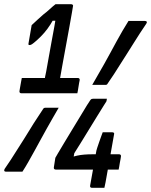

<svg xmlns="http://www.w3.org/2000/svg" viewBox="-45 -810 721 916"><path d="M395 -405Q408 -428 422.5 -453Q437 -478 452 -504.5Q467 -531 481.5 -558Q496 -585 510.5 -611.5Q525 -638 539.5 -663Q554 -688 568 -710Q576 -710 586.5 -710Q597 -710 607.5 -710Q618 -710 628.5 -710Q639 -710 647 -710Q653 -710 655 -706.5Q657 -703 653 -697Q638 -675 623 -652Q608 -629 592.5 -604Q577 -579 561 -554Q545 -529 529.5 -504.5Q514 -480 499 -456.5Q484 -433 469 -412Q467 -408 464.5 -406.5Q462 -405 459 -405Q452 -405 443.5 -405Q435 -405 425.5 -405Q416 -405 407.5 -405Q399 -405 395 -405ZM235 -296Q222 -274 207.5 -248.5Q193 -223 178 -196.5Q163 -170 148.5 -143Q134 -116 119.5 -90Q105 -64 91 -39Q77 -14 62 9Q54 9 43.5 9Q33 9 22.5 9Q12 9 2 9Q-8 9 -17 9Q-23 9 -24.5 5.5Q-26 2 -23 -4Q-8 -25 7 -48.5Q22 -72 37.5 -96.5Q53 -121 69 -146Q85 -171 100 -196Q115 -221 130.5 -244Q146 -267 160 -289Q163 -294 165.5 -295Q168 -296 171 -296Q178 -296 187 -296Q196 -296 205 -296Q214 -296 222.5 -296Q231 -296 235 -296ZM453 86Q449 86 441 86Q433 86 423.5 86Q414 86 406 86Q398 86 394 86Q389 86 386.5 83.5Q384 81 385 75L415 -92Q415 -94 419 -105.5Q423 -117 428 -132Q433 -147 438 -160Q443 -173 445 -179H490Q496 -179 498.5 -176Q501 -173 499 -168L463 35Q462 42 458.5 60Q455 78 453 86ZM521 -1H221Q216 -1 213.5 -4Q211 -7 212 -12L219 -57Q219 -58 230.5 -77Q242 -96 260 -126.5Q278 -157 299 -191Q320 -225 338.5 -256Q357 -287 370 -308Q383 -329 385 -331Q389 -337 392.5 -338Q396 -339 400 -339Q404 -339 413 -339Q422 -339 432.5 -339Q443 -339 452 -339Q461 -339 465 -339L463 -327Q461 -324 448.5 -304Q436 -284 417.5 -254Q399 -224 378.5 -190.5Q358 -157 339.5 -127Q321 -97 307.5 -76Q294 -55 291 -50L313 -98L303 -44L290 -59Q307 -64 323 -67.5Q339 -71 357.5 -72.5Q376 -74 401 -74H523Q528 -74 530.5 -71Q533 -68 532 -63Q532 -59 530 -50.5Q528 -42 526.5 -32Q525 -22 523.5 -13.5Q522 -5 521 -1ZM59 -438H326Q331 -438 333.5 -435Q336 -432 335 -427Q334 -423 332.5 -414.5Q331 -406 329.5 -396Q328 -386 326.5 -377.5Q325 -369 324 -365H57Q52 -365 49.5 -368Q47 -371 48 -376Q49 -382 50 -388.5Q51 -395 52.5 -402.5Q54 -410 55.5 -419.5Q57 -429 59 -438ZM235 -397H157L165 -412Q166 -418 167 -423.5Q168 -429 169 -434Q170 -439 170 -443Q171 -445 175.5 -469.5Q180 -494 186.5 -531Q193 -568 200.5 -608.5Q208 -649 214.5 -684.5Q221 -720 224 -741L238 -711H189L220 -737Q208 -713 195 -692.5Q182 -672 166.5 -654Q151 -636 131 -618Q114 -603 107.5 -599Q101 -595 96 -595Q93 -595 91.5 -596.5Q90 -598 91 -603L106 -690Q118 -702 134 -716Q150 -730 162 -741Q178 -753 192.5 -766.5Q207 -780 220 -790Q226 -790 236.5 -790Q247 -790 258.5 -790Q270 -790 280 -790Q290 -790 294 -790Q299 -790 302 -787Q305 -784 303 -779Q303 -777 298 -749Q293 -721 285.5 -678.5Q278 -636 269 -588.5Q260 -541 252.5 -498.5Q245 -456 240 -428Q235 -400 235 -397Z"/></svg>

Font: Rec Mono Linear
Style: Italic
Weight: 400
Italic angle: -10°
Monospace: yes
Version: Version 1.085; ttfautohint (v1.8.4.7-5d5b)